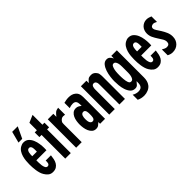

<svg xmlns="http://www.w3.org/2000/svg" viewBox="31 -1436 2326 2326"><g transform="rotate(-45 1194.0 -273.0)"><path d="M300 -151Q297 -122 291 -93Q285 -64 271.5 -41Q258 -18 235 -3.5Q212 11 176 11Q141 11 117 -7.5Q93 -26 76 -55Q63 -76 55.5 -101.5Q48 -127 44 -153.5Q40 -180 38.5 -207Q37 -234 37 -258Q37 -285 40 -318Q43 -351 52 -382.5Q61 -414 78 -440.5Q95 -467 122 -482Q134 -489 147 -493Q160 -497 174 -497Q215 -497 240.5 -473.5Q266 -450 280.5 -415.5Q295 -381 300.5 -342Q306 -303 306 -272Q306 -262 305.5 -252.5Q305 -243 305 -233H132Q132 -221 132 -196Q132 -171 135.5 -146Q139 -121 148.5 -102.5Q158 -84 177 -84Q190 -84 197 -91Q204 -98 207 -108Q210 -118 210 -130Q210 -142 210 -151ZM211 -333Q211 -342 210.5 -354Q210 -366 206.5 -376.5Q203 -387 195.5 -394.5Q188 -402 175 -402Q158 -402 149.5 -391Q141 -380 137 -364Q133 -348 132.5 -331.5Q132 -315 132 -303H211ZM169 -684H264L195 -538H131Z M394 -406H357V-486H394V-614L489 -655V-486H524V-406H489V0H394Z M581 -486H676V-436H678Q698 -463 716 -478Q734 -493 769 -497V-378Q754 -381 738 -381Q723 -381 711 -373.5Q699 -366 690 -355Q679 -341 677.5 -331.5Q676 -322 676 -306V0H581Z M991 -30Q975 -14 958 -1.5Q941 11 917 11Q884 11 863 -7.5Q842 -26 830 -53.5Q818 -81 813.5 -112Q809 -143 809 -169Q809 -194 813.5 -224.5Q818 -255 830 -281Q842 -307 863 -324.5Q884 -342 917 -342Q938 -342 954.5 -333Q971 -324 986 -311V-341Q986 -370 973 -388.5Q960 -407 928 -407Q897 -407 865 -394V-485Q885 -490 905 -493.5Q925 -497 947 -497Q973 -497 996.5 -490.5Q1020 -484 1040 -467Q1055 -454 1062.5 -439.5Q1070 -425 1073 -408.5Q1076 -392 1076 -374.5Q1076 -357 1076 -339V0H991ZM948 -84Q963 -84 971 -93Q979 -102 982 -115Q985 -128 985.5 -142.5Q986 -157 986 -167Q986 -177 986 -190.5Q986 -204 982.5 -216.5Q979 -229 971.5 -238Q964 -247 949 -247Q934 -247 925 -239Q916 -231 911.5 -219Q907 -207 905.5 -193Q904 -179 904 -168Q904 -157 905 -142.5Q906 -128 910.5 -115Q915 -102 924 -93Q933 -84 948 -84Z M1148 -486H1243V-447H1245Q1264 -472 1280.5 -484.5Q1297 -497 1330 -497Q1356 -497 1373.5 -485Q1391 -473 1405 -451Q1410 -443 1412.5 -431Q1415 -419 1416 -406Q1417 -393 1417 -380Q1417 -367 1417 -358V0H1322V-336Q1322 -346 1321 -358Q1320 -370 1315.5 -379.5Q1311 -389 1303 -395.5Q1295 -402 1282 -402Q1269 -402 1261.5 -395.5Q1254 -389 1250 -379Q1246 -369 1244.5 -357.5Q1243 -346 1243 -336V0H1148Z M1764 -22Q1764 7 1757.5 33.5Q1751 60 1734 83Q1714 110 1680 124Q1646 138 1613 138Q1587 138 1564.5 133Q1542 128 1519 117V30Q1536 41 1556 47Q1576 53 1596 53Q1622 53 1637 44.5Q1652 36 1659 21.5Q1666 7 1667.5 -11.5Q1669 -30 1669 -51H1667Q1653 -32 1637.5 -16Q1622 0 1596 0Q1556 0 1532.5 -27Q1509 -54 1496.5 -92.5Q1484 -131 1480.5 -172.5Q1477 -214 1477 -243Q1477 -270 1482 -313Q1487 -356 1500.5 -397Q1514 -438 1537.5 -467.5Q1561 -497 1598 -497Q1624 -497 1640.5 -481.5Q1657 -466 1667 -444H1669V-486H1764ZM1669 -294Q1669 -305 1668 -323.5Q1667 -342 1662.5 -359.5Q1658 -377 1648.5 -389.5Q1639 -402 1623 -402Q1604 -402 1594 -383Q1584 -364 1579 -338.5Q1574 -313 1573 -287.5Q1572 -262 1572 -250Q1572 -238 1572.5 -221Q1573 -204 1574.5 -186Q1576 -168 1579 -151Q1582 -134 1586 -124Q1591 -111 1598 -103Q1605 -95 1620 -95Q1639 -95 1649 -110Q1659 -125 1663.5 -145.5Q1668 -166 1668.5 -187.5Q1669 -209 1669 -221Z M2096 -151Q2093 -122 2087 -93Q2081 -64 2067.5 -41Q2054 -18 2031 -3.5Q2008 11 1972 11Q1937 11 1913 -7.5Q1889 -26 1872 -55Q1859 -76 1851.5 -101.5Q1844 -127 1840 -153.5Q1836 -180 1834.5 -207Q1833 -234 1833 -258Q1833 -285 1836 -318Q1839 -351 1848 -382.5Q1857 -414 1874 -440.5Q1891 -467 1918 -482Q1930 -489 1943 -493Q1956 -497 1970 -497Q2011 -497 2036.5 -473.5Q2062 -450 2076.5 -415.5Q2091 -381 2096.5 -342Q2102 -303 2102 -272Q2102 -262 2101.5 -252.5Q2101 -243 2101 -233H1928Q1928 -221 1928 -196Q1928 -171 1931.5 -146Q1935 -121 1944.5 -102.5Q1954 -84 1973 -84Q1986 -84 1993 -91Q2000 -98 2003 -108Q2006 -118 2006 -130Q2006 -142 2006 -151ZM2007 -333Q2007 -342 2006.5 -354Q2006 -366 2002.5 -376.5Q1999 -387 1991.5 -394.5Q1984 -402 1971 -402Q1954 -402 1945.5 -391Q1937 -380 1933 -364Q1929 -348 1928.5 -331.5Q1928 -315 1928 -303H2007Z M2157 -108Q2172 -100 2187.5 -92Q2203 -84 2221 -84Q2267 -84 2267 -130Q2267 -156 2251 -182.5Q2235 -209 2215.5 -238.5Q2196 -268 2180 -301Q2164 -334 2164 -373Q2164 -398 2172.5 -421Q2181 -444 2196.5 -460.5Q2212 -477 2233.5 -487Q2255 -497 2281 -497Q2299 -497 2316.5 -492Q2334 -487 2351 -480V-385Q2340 -391 2327.5 -396.5Q2315 -402 2303 -402Q2285 -402 2272 -392.5Q2259 -383 2259 -363Q2259 -348 2275 -323.5Q2291 -299 2310.5 -268.5Q2330 -238 2346 -201.5Q2362 -165 2362 -125Q2362 -65 2324.5 -27Q2287 11 2227 11Q2192 11 2157 -8Z"/></g></svg>

Font: Osterbar
Style: Regular
Weight: 500
Width: 3
Designer: Peter Wiegel, Basierend auf Erbar schmal-halbfette Grotesk v. Jacob Erbar
Foundry: Peter Wiegel
Version: Version 1.0